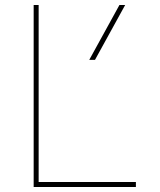

<svg xmlns="http://www.w3.org/2000/svg" viewBox="-20 -750 640 770"><path d="M115 0V-730H135V-20H525V0ZM361 -510H338L459 -730H482Z"/></svg>

Font: M PLUS Code Latin Expanded Thin
Style: Regular
Weight: 250
Width: 7
Designer: Coji Morishita
Foundry: UNDERFOREST DESIGN
Version: Version 1.002; ttfautohint (v1.8.3)